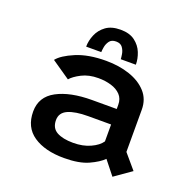

<svg xmlns="http://www.w3.org/2000/svg" viewBox="-123 -807 957 949"><g transform="rotate(20 355.0 -332.5)"><path d="M564.5 16 506.5 -57Q483 -33 434.8 -11Q386.5 11 307 11Q206.5 11 146.2 -30Q86 -71 86 -153.5Q86 -231 156 -268.5Q226 -306 341 -306H470V-328Q470 -360 451 -380Q432 -400 401 -409.2Q370 -418.5 333.5 -418.5Q283 -418.5 246.2 -399.5Q209.5 -380.5 193 -361L95.5 -428Q119 -458 183 -485Q247 -512 340 -512Q408.5 -512 464.5 -493Q520.5 -474 554 -437Q587.5 -400 587.5 -345V-123L653 -46ZM324 -75Q375.5 -75 414.2 -92.8Q453 -110.5 470 -135.5V-224.5H349.5Q282 -224.5 244.2 -207.8Q206.5 -191 206.5 -152Q206.5 -110 238 -92.5Q269.5 -75 324 -75ZM222.5 -544Q222.5 -575 235.8 -606.8Q249 -638.5 278 -659.8Q307 -681 354.5 -681Q402 -681 430.5 -659.5Q459 -638 471.5 -606.5Q484 -575 484 -544H404.5Q404.5 -552.5 401.5 -570.5Q398.5 -588.5 387.8 -603.5Q377 -618.5 353.5 -618.5Q329.5 -618.5 318.8 -603.5Q308 -588.5 305 -570.8Q302 -553 302 -544Z"/></g></svg>

Font: League Mono Medium
Style: Regular
Weight: 500
Width: 6
Designer: Tyler Finck
Foundry: The League of Moveable Type / Tyler Finck
Version: Version 2.300;RELEASE